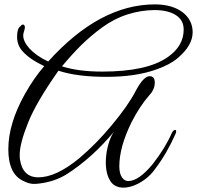

<svg xmlns="http://www.w3.org/2000/svg" viewBox="-20 -793 900 877"><path d="M664 -445C645 -445 624 -423 600 -378C577 -333 541 -282 492 -223C443 -164 394 -114 343 -71C272 -12 209 17 155 17C107 17 79 -11 71 -66C70 -72 70 -79 70 -86C70 -121 83 -169 108 -232C133 -295 180 -375 247 -470C305 -451 378 -442 466 -442C555 -442 631 -453 695 -476C737 -491 769 -508 792 -528C837 -566 860 -605 860 -646C860 -721 793 -773 688 -773C519 -773 357 -686 200 -512C125 -547 86 -595 86 -631C86 -647 99 -666 91 -678C86 -683 80 -682 73 -673C63 -666 58 -650 58 -625C58 -600 66 -578 82 -560C104 -535 137 -512 182 -491C150 -454 121 -412 94 -364C43 -273 18 -189 18 -111C18 -34 42 15 90 35C121 51 144 47 153 46C202 41 246 27 286 2C362 -47 434 -111 501 -192C468 -147 445 -27 483 32C522 99 639 52 689 -22C724 -68 755 -121 782 -182C791 -203 776 -207 765 -186C745 -140 716 -93 678 -44C635 8 598 34 566 34C545 34 525 14 525 -33C525 -93 544 -160 581 -235C606 -284 633 -325 662 -358C679 -376 687 -395 687 -416C687 -435 679 -445 664 -445ZM819 -658C819 -608 795 -566 746 -532C683 -488 584 -466 447 -466C374 -466 313 -474 263 -490C327 -566 376 -616 447 -668C483 -694 521 -714 562 -727C603 -740 645 -747 686 -747C727 -747 760 -739 783 -724C807 -709 819 -687 819 -658Z"/></svg>

Font: VL Great Vibes
Style: Regular
Weight: 400
Designer: Robert E. Leuschke
Foundry: Robert E. Leuschke
Version: Version 1.001